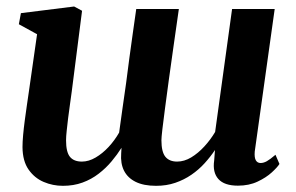

<svg xmlns="http://www.w3.org/2000/svg" viewBox="-20 -576 934 606"><path d="M206.5 -287.5Q204 -268 200.8 -246.2Q197.5 -224.5 195 -203Q192.5 -181.5 190.5 -163.2Q188.5 -145 188.5 -133Q188.5 -96 200.8 -81Q213 -66 238.5 -66Q260 -66 281.8 -78.8Q303.5 -91.5 322.8 -112.2Q342 -133 356 -157.5Q361 -195 366.8 -235.2Q372.5 -275.5 378 -313.5Q383 -352 388.2 -392Q393.5 -432 399.2 -471.5Q405 -511 410 -547.5H544.5Q536 -487.5 527.8 -430.5Q519.5 -373.5 512.8 -323.5Q506 -273.5 500.8 -233.8Q495.5 -194 492.5 -168Q489.5 -142 489.5 -133.5Q489.5 -96.5 502 -81.2Q514.5 -66 539 -66Q561.5 -66 583.5 -79.2Q605.5 -92.5 625 -113.8Q644.5 -135 659 -159.5L712.5 -547.5H847L784 -97.5Q782.5 -78.5 787.5 -70Q792.5 -61.5 802.5 -61.5Q812 -61.5 822.2 -67.2Q832.5 -73 849.5 -87.5L862 -58.5Q855.5 -48 837.8 -31.8Q820 -15.5 793 -2.8Q766 10 731 10Q688 10 669.2 -11Q650.5 -32 656 -69.5L658.5 -102.5Q644.5 -81.5 626 -61Q607.5 -40.5 584.2 -24.5Q561 -8.5 533.2 1Q505.5 10.5 472.5 10.5Q433.5 10.5 408.2 -2Q383 -14.5 371.5 -37.2Q360 -60 362.5 -92L363.5 -109.5Q350 -88 332.2 -66.8Q314.5 -45.5 291.5 -27.8Q268.5 -10 240.5 0.2Q212.5 10.5 178.5 10.5Q146.5 10.5 117.8 -1.8Q89 -14 70.2 -40.8Q51.5 -67.5 51 -111.5Q51 -128 53 -150Q55 -172 58.2 -196Q61.5 -220 64.8 -243.5Q68 -267 71 -286L97 -468L39.5 -499.5L46 -534.5L214 -555.5L239 -542Z"/></svg>

Font: Merriweather 48pt
Style: Bold Italic
Weight: 700
Italic angle: -7.8°
Version: Version 2.101